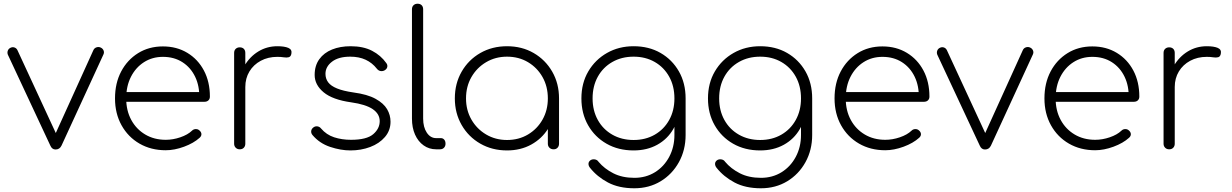

<svg xmlns="http://www.w3.org/2000/svg" viewBox="-20 -801 6610 1030"><path d="M278 1Q259 1 250 -20L22 -508Q18 -519 22 -529.5Q26 -540 37 -545Q48 -550 58.5 -546Q69 -542 74 -531L298 -47H261L481 -532Q486 -543 497.5 -547Q509 -551 520 -546Q531 -541 535.5 -530.5Q540 -520 535 -509L310 -20Q300 1 278 1Z M869 5Q790 5 728.5 -30.5Q667 -66 632 -129Q597 -192 597 -273Q597 -355 630 -417.5Q663 -480 721 -516Q779 -552 854 -552Q928 -552 985 -517.5Q1042 -483 1074 -422.5Q1106 -362 1106 -283Q1106 -270 1098 -262.5Q1090 -255 1077 -255H637V-307H1093L1049 -274Q1051 -339 1027 -389Q1003 -439 958.5 -467.5Q914 -496 854 -496Q797 -496 752.5 -467.5Q708 -439 682.5 -389Q657 -339 657 -273Q657 -208 684 -158Q711 -108 759 -79.5Q807 -51 869 -51Q908 -51 947.5 -64.5Q987 -78 1010 -100Q1018 -108 1029.5 -108.5Q1041 -109 1049 -102Q1060 -93 1060.5 -82Q1061 -71 1051 -62Q1019 -33 967.5 -14Q916 5 869 5Z M1256 -334Q1262 -398 1291 -447.5Q1320 -497 1366 -525Q1412 -553 1468 -553Q1506 -553 1527 -544Q1548 -535 1543 -512Q1540 -497 1529 -494Q1518 -491 1502.5 -493.5Q1487 -496 1468 -496Q1418 -496 1379 -475Q1340 -454 1318 -417.5Q1296 -381 1296 -334ZM1266 0Q1253 0 1244.5 -8.5Q1236 -17 1236 -30V-517Q1236 -531 1244.5 -539Q1253 -547 1266 -547Q1280 -547 1288 -539Q1296 -531 1296 -517V-30Q1296 -17 1288 -8.5Q1280 0 1266 0Z M1860 6Q1808 6 1751 -13Q1694 -32 1656 -77Q1648 -87 1649.5 -98.5Q1651 -110 1662 -118Q1672 -125 1683.5 -123Q1695 -121 1702 -112Q1731 -78 1772.5 -64.5Q1814 -51 1863 -51Q1947 -51 1982 -81Q2017 -111 2017 -151Q2017 -190 1979.5 -215.5Q1942 -241 1864 -252Q1764 -266 1716 -306Q1668 -346 1668 -399Q1668 -449 1693 -483.5Q1718 -518 1761.5 -535.5Q1805 -553 1861 -553Q1929 -553 1976 -528.5Q2023 -504 2052 -463Q2060 -453 2057.5 -441.5Q2055 -430 2042 -423Q2032 -418 2021 -420Q2010 -422 2002 -432Q1977 -464 1941.5 -480.5Q1906 -497 1859 -497Q1796 -497 1761 -470Q1726 -443 1726 -405Q1726 -379 1740.5 -359.5Q1755 -340 1788 -326.5Q1821 -313 1876 -305Q1951 -295 1994.5 -271Q2038 -247 2056.5 -215.5Q2075 -184 2075 -148Q2075 -101 2045 -66Q2015 -31 1966 -12.5Q1917 6 1860 6Z M2320 0Q2282 0 2252.5 -21Q2223 -42 2206.5 -79Q2190 -116 2190 -165V-751Q2190 -765 2198.5 -773Q2207 -781 2220 -781Q2234 -781 2242 -773Q2250 -765 2250 -751V-165Q2250 -119 2269.5 -89.5Q2289 -60 2320 -60H2345Q2356 -60 2363 -52Q2370 -44 2370 -30Q2370 -17 2362 -8.5Q2354 0 2340 0Z M2700 6Q2620 6 2556.5 -30.5Q2493 -67 2456.5 -130.5Q2420 -194 2420 -273Q2420 -353 2456.5 -416.5Q2493 -480 2556.5 -516.5Q2620 -553 2700 -553Q2780 -553 2843 -516.5Q2906 -480 2942.5 -416.5Q2979 -353 2979 -273L2954 -233Q2954 -165 2920.5 -111Q2887 -57 2830 -25.5Q2773 6 2700 6ZM2700 -50Q2763 -50 2812.5 -79.5Q2862 -109 2890.5 -159.5Q2919 -210 2919 -273Q2919 -337 2890.5 -387.5Q2862 -438 2812.5 -467.5Q2763 -497 2700 -497Q2638 -497 2588 -467.5Q2538 -438 2509 -387.5Q2480 -337 2480 -273Q2480 -210 2509 -159.5Q2538 -109 2588 -79.5Q2638 -50 2700 -50ZM2950 0Q2936 0 2927.5 -8.5Q2919 -17 2919 -30V-213L2938 -273H2979V-30Q2979 -17 2971 -8.5Q2963 0 2950 0Z M3379 6Q3297 6 3234 -30Q3171 -66 3135 -129Q3099 -192 3099 -273Q3099 -355 3136 -418Q3173 -481 3236.5 -517Q3300 -553 3379 -553Q3461 -553 3523.5 -517Q3586 -481 3622 -418Q3658 -355 3658 -273L3623 -233Q3623 -163 3592 -109Q3561 -55 3506 -24.5Q3451 6 3379 6ZM3383 209Q3300 209 3241.5 178Q3183 147 3145 99Q3137 89 3137 78Q3137 67 3147 59Q3157 52 3170.5 54Q3184 56 3191 67Q3222 104 3270 128.5Q3318 153 3383 153Q3445 153 3493.5 123Q3542 93 3570 40.5Q3598 -12 3598 -77V-236L3625 -273H3658V-77Q3658 4 3622 69Q3586 134 3524 171.5Q3462 209 3383 209ZM3379 -50Q3443 -50 3492.5 -78.5Q3542 -107 3570 -157.5Q3598 -208 3598 -273Q3598 -339 3570 -389.5Q3542 -440 3492.5 -468.5Q3443 -497 3379 -497Q3315 -497 3265 -468.5Q3215 -440 3187 -389.5Q3159 -339 3159 -273Q3159 -208 3187 -157.5Q3215 -107 3265 -78.5Q3315 -50 3379 -50Z M4058 6Q3976 6 3913 -30Q3850 -66 3814 -129Q3778 -192 3778 -273Q3778 -355 3815 -418Q3852 -481 3915.5 -517Q3979 -553 4058 -553Q4140 -553 4202.5 -517Q4265 -481 4301 -418Q4337 -355 4337 -273L4302 -233Q4302 -163 4271 -109Q4240 -55 4185 -24.5Q4130 6 4058 6ZM4062 209Q3979 209 3920.5 178Q3862 147 3824 99Q3816 89 3816 78Q3816 67 3826 59Q3836 52 3849.5 54Q3863 56 3870 67Q3901 104 3949 128.5Q3997 153 4062 153Q4124 153 4172.5 123Q4221 93 4249 40.5Q4277 -12 4277 -77V-236L4304 -273H4337V-77Q4337 4 4301 69Q4265 134 4203 171.5Q4141 209 4062 209ZM4058 -50Q4122 -50 4171.5 -78.5Q4221 -107 4249 -157.5Q4277 -208 4277 -273Q4277 -339 4249 -389.5Q4221 -440 4171.5 -468.5Q4122 -497 4058 -497Q3994 -497 3944 -468.5Q3894 -440 3866 -389.5Q3838 -339 3838 -273Q3838 -208 3866 -157.5Q3894 -107 3944 -78.5Q3994 -50 4058 -50Z M4729 5Q4650 5 4588.5 -30.5Q4527 -66 4492 -129Q4457 -192 4457 -273Q4457 -355 4490 -417.5Q4523 -480 4581 -516Q4639 -552 4714 -552Q4788 -552 4845 -517.5Q4902 -483 4934 -422.5Q4966 -362 4966 -283Q4966 -270 4958 -262.5Q4950 -255 4937 -255H4497V-307H4953L4909 -274Q4911 -339 4887 -389Q4863 -439 4818.5 -467.5Q4774 -496 4714 -496Q4657 -496 4612.5 -467.5Q4568 -439 4542.5 -389Q4517 -339 4517 -273Q4517 -208 4544 -158Q4571 -108 4619 -79.5Q4667 -51 4729 -51Q4768 -51 4807.5 -64.5Q4847 -78 4870 -100Q4878 -108 4889.5 -108.5Q4901 -109 4909 -102Q4920 -93 4920.5 -82Q4921 -71 4911 -62Q4879 -33 4827.5 -14Q4776 5 4729 5Z M5264 1Q5245 1 5236 -20L5008 -508Q5004 -519 5008 -529.5Q5012 -540 5023 -545Q5034 -550 5044.5 -546Q5055 -542 5060 -531L5284 -47H5247L5467 -532Q5472 -543 5483.5 -547Q5495 -551 5506 -546Q5517 -541 5521.5 -530.5Q5526 -520 5521 -509L5296 -20Q5286 1 5264 1Z M5855 5Q5776 5 5714.5 -30.5Q5653 -66 5618 -129Q5583 -192 5583 -273Q5583 -355 5616 -417.5Q5649 -480 5707 -516Q5765 -552 5840 -552Q5914 -552 5971 -517.5Q6028 -483 6060 -422.5Q6092 -362 6092 -283Q6092 -270 6084 -262.5Q6076 -255 6063 -255H5623V-307H6079L6035 -274Q6037 -339 6013 -389Q5989 -439 5944.5 -467.5Q5900 -496 5840 -496Q5783 -496 5738.5 -467.5Q5694 -439 5668.5 -389Q5643 -339 5643 -273Q5643 -208 5670 -158Q5697 -108 5745 -79.5Q5793 -51 5855 -51Q5894 -51 5933.5 -64.5Q5973 -78 5996 -100Q6004 -108 6015.5 -108.5Q6027 -109 6035 -102Q6046 -93 6046.5 -82Q6047 -71 6037 -62Q6005 -33 5953.5 -14Q5902 5 5855 5Z M6242 -334Q6248 -398 6277 -447.5Q6306 -497 6352 -525Q6398 -553 6454 -553Q6492 -553 6513 -544Q6534 -535 6529 -512Q6526 -497 6515 -494Q6504 -491 6488.5 -493.5Q6473 -496 6454 -496Q6404 -496 6365 -475Q6326 -454 6304 -417.5Q6282 -381 6282 -334ZM6252 0Q6239 0 6230.5 -8.5Q6222 -17 6222 -30V-517Q6222 -531 6230.5 -539Q6239 -547 6252 -547Q6266 -547 6274 -539Q6282 -531 6282 -517V-30Q6282 -17 6274 -8.5Q6266 0 6252 0Z"/></svg>

Font: ComfortaaLight
Style: Regular
Weight: 300
Designer: Johan Aakerlund
Foundry: Johan Aakerlund
Version: Version 3.104; ttfautohint (v1.8.1.43-b0c9)